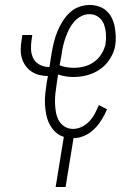

<svg xmlns="http://www.w3.org/2000/svg" viewBox="-20 -548 540 773"><path d="M204 205 237 3Q217 -3 202.5 -17Q188 -31 179 -49Q170 -67 166 -87.5Q162 -108 161 -129.5Q160 -151 162.5 -172.5Q165 -194 168 -215L173 -242Q154 -242 137 -246.5Q120 -251 106 -260.5Q92 -270 82 -284.5Q72 -299 67.5 -315.5Q63 -332 63.5 -350.5Q64 -369 67 -387L70 -407H110L107 -387Q104 -367 105 -347.5Q106 -328 115 -311.5Q124 -295 141.5 -286.5Q159 -278 179 -278L188 -335Q192 -357 197 -378Q202 -399 210.5 -420Q219 -441 231 -460.5Q243 -480 259.5 -496Q276 -512 297.5 -520Q319 -528 341 -528Q360 -528 378 -522Q396 -516 409 -504Q422 -492 430 -476Q438 -460 441.5 -441.5Q445 -423 446 -404Q447 -385 444 -366Q440 -339 424 -313Q408 -287 384 -270Q360 -253 332 -245.5Q304 -238 276 -238Q260 -238 244.5 -240.5Q229 -243 214 -248L208 -209Q205 -190 203 -171.5Q201 -153 201.5 -134Q202 -115 205 -97Q208 -79 216.5 -63.5Q225 -48 240 -38.5Q255 -29 274 -29Q292 -29 309.5 -37.5Q327 -46 340 -60Q353 -74 362 -91Q371 -108 378 -125L411 -108Q402 -87 389.5 -66.5Q377 -46 360 -29Q343 -12 321 -2Q299 8 276 8L244 205ZM277 -275Q298 -275 319.5 -280.5Q341 -286 359 -299Q377 -312 389 -331.5Q401 -351 405 -372Q408 -392 406.5 -412Q405 -432 398.5 -450Q392 -468 376.5 -479.5Q361 -491 340 -491Q323 -491 306.5 -482.5Q290 -474 278 -460Q266 -446 258 -430Q250 -414 244 -397Q238 -380 234 -363Q230 -346 228 -329L220 -285Q233 -280 247.5 -277.5Q262 -275 277 -275Z"/></svg>

Font: Iosevka SS04 Extralight
Style: Italic
Weight: 200
Italic angle: -9°
Monospace: yes
Designer: Belleve Invis
Foundry: Belleve Invis
Version: Version 19.0.0; ttfautohint (v1.8.4)